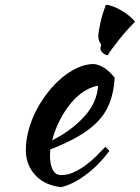

<svg xmlns="http://www.w3.org/2000/svg" viewBox="-20 -736 579 795"><path d="M455 -414Q451 -352 433 -307.5Q415 -263 381.5 -229.5Q348 -196 300 -169Q252 -142 188 -117Q188 -111 187.5 -104.5Q187 -98 187 -91Q187 -78 189 -64Q191 -50 196 -38Q201 -26 210 -18.5Q219 -11 233 -11Q260 -11 286 -23Q312 -35 335.5 -52.5Q359 -70 379.5 -90.5Q400 -111 416 -128Q426 -119 433 -111Q388 -51 334.5 -11.5Q281 28 233 39Q164 31 125.5 -11.5Q87 -54 87 -114Q87 -155 98.5 -197.5Q110 -240 130.5 -279.5Q151 -319 178.5 -354Q206 -389 237.5 -415Q269 -441 302.5 -456Q336 -471 369 -471Q415 -465 455 -414ZM386 -381Q359 -377 330 -359Q301 -341 275.5 -311Q250 -281 229 -241Q208 -201 196 -155Q276 -195 329 -253.5Q382 -312 386 -381ZM396 -534Q396 -540 399 -552Q394 -557 390.5 -567Q387 -577 387 -585Q387 -594 389.5 -609.5Q392 -625 396 -643Q400 -661 406 -680.5Q412 -700 418 -716Q430 -716 447.5 -709.5Q465 -703 483 -692.5Q501 -682 516 -669.5Q531 -657 539 -646Q528 -635 510 -615.5Q492 -596 475 -574.5Q458 -553 444 -534Q430 -515 426 -507Q414 -509 405 -517.5Q396 -526 396 -534Z"/></svg>

Font: Kaushan Script
Style: Regular
Weight: 400
Designer: Pablo Impallari
Foundry: Pablo Impallari
Version: Version 1.002